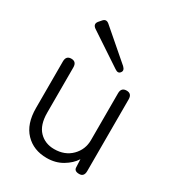

<svg xmlns="http://www.w3.org/2000/svg" viewBox="-178 -837 875 956"><g transform="rotate(30 259.5 -359.5)"><path d="M236 11Q160 11 113 -38Q66 -87 66 -178V-446Q66 -479 96 -479Q126 -479 126 -446V-186Q126 -116 159.5 -81Q193 -46 246 -46Q307 -46 345 -84Q383 -122 383 -177V-446Q383 -479 414 -479Q444 -479 444 -446V-34Q444 -1 416 -1Q387 -1 387 -23L385 -68Q364 -35 325 -12Q286 11 236 11ZM344 -545Q333 -529 312 -544L125 -668Q103 -684 119 -704L132 -719Q148 -739 168 -722L337 -576Q355 -559 344 -545Z"/></g></svg>

Font: Zen Maru Gothic
Style: Regular
Weight: 400
Designer: Yoshimichi Ohira
Foundry: Positype
Version: Version 1.002